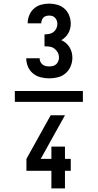

<svg xmlns="http://www.w3.org/2000/svg" viewBox="-20 -873 540 1061"><path d="M62 -310V-370H438V-310ZM252 -440Q228 -440 204.5 -446Q181 -452 162.5 -467Q144 -482 134.5 -504.5Q125 -527 125 -551H199Q199 -541 203 -532Q207 -523 215 -516.5Q223 -510 232.5 -508Q242 -506 252 -506Q262 -506 272.5 -508.5Q283 -511 290.5 -518Q298 -525 302 -535Q306 -545 306 -556Q306 -570 299 -583Q292 -596 280.5 -604.5Q269 -613 255 -615Q241 -617 226 -617V-683Q239 -683 252 -685.5Q265 -688 275.5 -696Q286 -704 291.5 -716Q297 -728 297 -741Q297 -750 294 -758.5Q291 -767 285 -774Q279 -781 270 -784Q261 -787 252 -787Q243 -787 234.5 -784.5Q226 -782 220 -776Q214 -770 211 -761.5Q208 -753 208 -745V-744H133V-745Q133 -768 142 -789.5Q151 -811 168 -826Q185 -841 207 -847Q229 -853 252 -853Q275 -853 297.5 -846.5Q320 -840 337 -824.5Q354 -809 362.5 -787Q371 -765 371 -742Q371 -728 367.5 -714.5Q364 -701 357.5 -689.5Q351 -678 341 -668Q331 -658 319 -651Q333 -645 344.5 -635Q356 -625 364 -612Q372 -599 376 -584.5Q380 -570 380 -554Q380 -530 370.5 -507Q361 -484 342.5 -468Q324 -452 300 -446Q276 -440 252 -440ZM264 168V71H126V5L260 -236H339L205 5H264V-63H339V5H371V71H339V168Z"/></svg>

Font: Iosevka Curly Medium
Style: Regular
Weight: 500
Monospace: yes
Designer: Belleve Invis
Foundry: Belleve Invis
Version: Version 22.1.2; ttfautohint (v1.8.4)